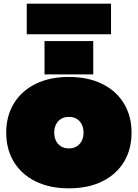

<svg xmlns="http://www.w3.org/2000/svg" viewBox="-20 -1014 752 1048"><path d="M356 14Q251 14 174.2 -24Q97.5 -62 55.8 -130.2Q14 -198.5 14 -290Q14 -381 55.8 -449.5Q97.5 -518 174.2 -556Q251 -594 356 -594Q461 -594 537.8 -556Q614.5 -518 656.2 -449.5Q698 -381 698 -290Q698 -198.5 656.5 -130.2Q615 -62 538.2 -24Q461.5 14 356 14ZM356 -204Q380.5 -204 398.5 -215Q416.5 -226 426.2 -245.2Q436 -264.5 436 -290Q436 -315.5 426.2 -335Q416.5 -354.5 398.5 -365.2Q380.5 -376 356 -376Q331.5 -376 313.5 -365.2Q295.5 -354.5 285.8 -335Q276 -315.5 276 -290Q276 -264.5 285.8 -245.2Q295.5 -226 313.5 -215Q331.5 -204 356 -204ZM223 -790H489V-608H223ZM586 -994V-827H126V-994Z"/></svg>

Font: Hepta Slab Black
Style: Regular
Weight: 900
Designer: Michael LaGattuta
Foundry: Michael LaGattuta
Version: Version 1.102